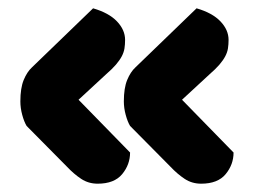

<svg xmlns="http://www.w3.org/2000/svg" viewBox="-20 -461 614 462"><path d="M542 -94Q542 -65 523 -42Q504 -19 464 -19Q442 -19 424.5 -30.5Q407 -42 390 -60L293 -158Q287 -168 282.5 -184.5Q278 -201 278 -217Q278 -249 286 -268.5Q294 -288 306 -299L453 -441Q491 -430 510.5 -409.5Q530 -389 530 -365Q530 -354 528.5 -344.5Q527 -335 522 -325.5Q517 -316 508 -305.5Q499 -295 484 -282L418 -221ZM293 -94Q293 -65 274 -42Q255 -19 215 -19Q193 -19 175.5 -30.5Q158 -42 141 -60L44 -158Q38 -168 33.5 -184.5Q29 -201 29 -217Q29 -249 37 -268.5Q45 -288 57 -299L204 -441Q242 -430 261.5 -409.5Q281 -389 281 -365Q281 -354 279.5 -344.5Q278 -335 273 -325.5Q268 -316 259 -305.5Q250 -295 235 -282L169 -221Z"/></svg>

Font: Baloo Cyrillic
Style: Regular
Weight: 400
Designer: Ek Type, Denis Ignatov
Foundry: Ek Type
Version: Version 1.50 July 26, 2019